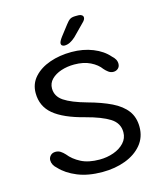

<svg xmlns="http://www.w3.org/2000/svg" viewBox="-119 -886 834 984"><g transform="rotate(-15 298.0 -394.0)"><path d="M303 10.5Q226.5 10.5 170.8 -12.5Q115 -35.5 82.5 -71Q58.5 -91.5 58.5 -117Q58.5 -130.5 68.5 -141.2Q78.5 -152 95.5 -152Q110.5 -152 122 -144.5Q133.5 -137 144 -125.5Q167.5 -95.5 206.8 -75.2Q246 -55 304.5 -55Q344.5 -55 379.5 -67.5Q414.5 -80 436.2 -103.5Q458 -127 458 -159.5Q458 -207.5 415 -234.8Q372 -262 290 -283.5Q180 -311.5 127.8 -355Q75.5 -398.5 75.5 -469Q75.5 -518 107 -553Q138.5 -588 191 -606.5Q243.5 -625 307 -625Q368.5 -625 419.8 -604.5Q471 -584 501.5 -548.5Q512.5 -539 518.5 -528.2Q524.5 -517.5 524.5 -505Q524.5 -489.5 514.2 -480.2Q504 -471 489.5 -471Q475 -471 463.2 -479.8Q451.5 -488.5 443 -498.5Q424.5 -524.5 389 -542Q353.5 -559.5 304 -559.5Q266.5 -559.5 234.2 -548.8Q202 -538 182.2 -518Q162.5 -498 162.5 -470Q162.5 -428 201 -402.2Q239.5 -376.5 318.5 -354.5Q392 -334.5 442.5 -309.8Q493 -285 519 -250Q545 -215 545 -164Q545 -109.5 512.5 -70.2Q480 -31 425 -10.2Q370 10.5 303 10.5ZM282.5 -666Q275.5 -666 270 -669.8Q264.5 -673.5 264.5 -681Q264.5 -691.5 280.5 -713L322.5 -767.5Q335.5 -785 345.8 -791.2Q356 -797.5 376 -797.5H390.5Q401 -797.5 408 -792.5Q415 -787.5 415 -779.5Q415 -768 401 -755L341 -694Q325.5 -680 311.2 -673Q297 -666 282.5 -666Z"/></g></svg>

Font: Sono
Style: Regular
Weight: 400
Designer: Tyler Finck
Foundry: Tyler Finck
Version: Version 2.112